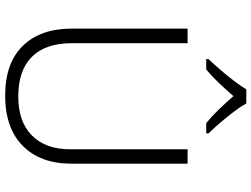

<svg xmlns="http://www.w3.org/2000/svg" viewBox="-138 -850 997 762"><g transform="rotate(90 361.0 -468.5)"><path d="M629 -252Q629 -130 558.5 -60Q488 10 359 10Q230 10 161.5 -60Q93 -130 93 -254V-714H151V-254Q151 -150 205 -96Q259 -42 362 -42Q463 -42 517.5 -96.5Q572 -151 572 -248V-714H629ZM390 -947Q402 -925 423 -897.5Q444 -870 467 -843Q490 -816 509 -797V-788H468Q441 -810 413 -839Q385 -868 361 -896Q337 -868 309.5 -839Q282 -810 255 -788H214V-797Q233 -817 256 -843.5Q279 -870 300 -897.5Q321 -925 334 -947Z"/></g></svg>

Font: Noto Sans Tamil Light
Style: Regular
Weight: 300
Designer: Jelle Bosma - Monotype Design Team
Foundry: Monotype Imaging Inc.
Version: Version 2.004; ttfautohint (v1.8.4.7-5d5b)